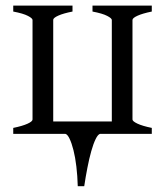

<svg xmlns="http://www.w3.org/2000/svg" viewBox="-20 -474 584 680"><path d="M236.8 -454.1V-433.1Q204.6 -426.8 187 -418.9Q169.4 -411.1 168.5 -404.3V-43.9H376V-403.3Q376 -409.2 359.6 -417.7Q343.3 -426.3 307.6 -433.1V-454.1H517.6V-433.1Q484.4 -426.3 466.8 -418.2Q449.2 -410.2 449.2 -403.3V-50.8Q449.2 -44.4 466.8 -36.1Q484.4 -27.8 517.6 -21V0H334.5Q326.7 2 318.6 18.8Q310.5 35.6 303.2 61.5Q295.9 87.4 289.6 119.9Q283.2 152.3 278.3 185.5H255.4Q254.4 148.9 250.5 116Q246.6 83 240.2 57.9Q233.9 32.7 226.3 17.1Q218.8 1.5 211.4 0H26.9V-21Q60.1 -27.8 77.6 -35.9Q95.2 -43.9 95.2 -50.8V-403.3Q95.2 -409.2 78.9 -417.7Q62.5 -426.3 26.9 -433.1V-454.1Z"/></svg>

Font: Gentium Plus
Style: Regular
Weight: 400
Designer: J. Victor Gaultney, Annie Olsen, Iska Routamaa
Foundry: SIL International
Version: Version 1.510